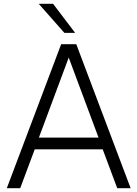

<svg xmlns="http://www.w3.org/2000/svg" viewBox="-20 -997 728 1017"><path d="M87 0H16L304 -763H384L672 0H601L524 -206H164ZM344 -692 186 -268H502ZM261 -977 378 -823H321L185 -977Z"/></svg>

Font: Open Sauce One Light
Style: Regular
Weight: 300
Designer: Alfredo Marco Pradil
Foundry: Creative Sauce Fz LLC
Version: Version 1.477